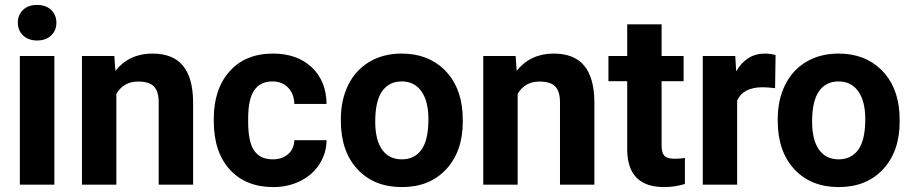

<svg xmlns="http://www.w3.org/2000/svg" viewBox="-20 -758 3745 788"><path d="M203.1 0H61.5V-528.3H203.1ZM53.2 -665Q53.2 -696.8 74.5 -717.3Q95.7 -737.8 132.3 -737.8Q168.5 -737.8 189.9 -717.3Q211.4 -696.8 211.4 -665Q211.4 -632.8 189.7 -612.3Q168 -591.8 132.3 -591.8Q96.7 -591.8 75 -612.3Q53.2 -632.8 53.2 -665Z M449.2 -528.3 453.6 -467.3Q510.3 -538.1 605.5 -538.1Q689.5 -538.1 730.5 -488.8Q771.5 -439.5 772.5 -341.3V0H631.3V-337.9Q631.3 -382.8 611.8 -403.1Q592.3 -423.3 546.9 -423.3Q487.3 -423.3 457.5 -372.6V0H316.4V-528.3Z M1099.1 -104Q1138.2 -104 1162.6 -125.5Q1187 -147 1188 -182.6H1320.3Q1319.8 -128.9 1291 -84.2Q1262.2 -39.6 1212.2 -14.9Q1162.1 9.8 1101.6 9.8Q988.3 9.8 922.9 -62.3Q857.4 -134.3 857.4 -261.2V-270.5Q857.4 -392.6 922.4 -465.3Q987.3 -538.1 1100.6 -538.1Q1199.7 -538.1 1259.5 -481.7Q1319.3 -425.3 1320.3 -331.5H1188Q1187 -372.6 1162.6 -398.2Q1138.2 -423.8 1098.1 -423.8Q1048.8 -423.8 1023.7 -387.9Q998.5 -352.1 998.5 -271.5V-256.8Q998.5 -175.3 1023.4 -139.6Q1048.3 -104 1099.1 -104Z M1378.9 -269Q1378.9 -347.7 1409.2 -409.2Q1439.5 -470.7 1496.3 -504.4Q1553.2 -538.1 1628.4 -538.1Q1735.4 -538.1 1803 -472.7Q1870.6 -407.2 1878.4 -294.9L1879.4 -258.8Q1879.4 -137.2 1811.5 -63.7Q1743.7 9.8 1629.4 9.8Q1515.1 9.8 1447 -63.5Q1378.9 -136.7 1378.9 -262.7ZM1520 -258.8Q1520 -183.6 1548.3 -143.8Q1576.7 -104 1629.4 -104Q1680.7 -104 1709.5 -143.3Q1738.3 -182.6 1738.3 -269Q1738.3 -342.8 1709.5 -383.3Q1680.7 -423.8 1628.4 -423.8Q1576.7 -423.8 1548.3 -383.5Q1520 -343.3 1520 -258.8Z M2096.2 -528.3 2100.6 -467.3Q2157.2 -538.1 2252.4 -538.1Q2336.4 -538.1 2377.4 -488.8Q2418.5 -439.5 2419.4 -341.3V0H2278.3V-337.9Q2278.3 -382.8 2258.8 -403.1Q2239.3 -423.3 2193.8 -423.3Q2134.3 -423.3 2104.5 -372.6V0H1963.4V-528.3Z M2695.3 -658.2V-528.3H2785.6V-424.8H2695.3V-161.1Q2695.3 -131.8 2706.5 -119.1Q2717.8 -106.4 2749.5 -106.4Q2772.9 -106.4 2791 -109.9V-2.9Q2749.5 9.8 2705.6 9.8Q2557.1 9.8 2554.2 -140.1V-424.8H2477.1V-528.3H2554.2V-658.2Z M3161.1 -396Q3132.3 -399.9 3110.4 -399.9Q3030.3 -399.9 3005.4 -345.7V0H2864.3V-528.3H2997.6L3001.5 -465.3Q3043.9 -538.1 3119.1 -538.1Q3142.6 -538.1 3163.1 -531.7Z M3171.9 -269Q3171.9 -347.7 3202.1 -409.2Q3232.4 -470.7 3289.3 -504.4Q3346.2 -538.1 3421.4 -538.1Q3528.3 -538.1 3595.9 -472.7Q3663.6 -407.2 3671.4 -294.9L3672.4 -258.8Q3672.4 -137.2 3604.5 -63.7Q3536.6 9.8 3422.4 9.8Q3308.1 9.8 3240 -63.5Q3171.9 -136.7 3171.9 -262.7ZM3313 -258.8Q3313 -183.6 3341.3 -143.8Q3369.6 -104 3422.4 -104Q3473.6 -104 3502.4 -143.3Q3531.2 -182.6 3531.2 -269Q3531.2 -342.8 3502.4 -383.3Q3473.6 -423.8 3421.4 -423.8Q3369.6 -423.8 3341.3 -383.5Q3313 -343.3 3313 -258.8Z"/></svg>

Font: Vazir FD-UI
Style: Bold-FD-UI
Weight: 700
Designer: Saber Rastikerdar
Foundry: Saber Rastikerdar
Version: Version 30.0.0